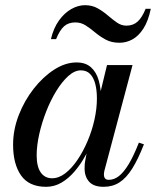

<svg xmlns="http://www.w3.org/2000/svg" viewBox="-20 -711 602 741"><path d="M158 10Q92 10 61.2 -34Q30.5 -78 30.5 -152.5Q30.5 -210 52.2 -266.2Q74 -322.5 110 -368.5Q146 -414.5 189 -442.2Q232 -470 275.5 -470Q310.5 -470 331.2 -451.2Q352 -432.5 361 -400.8Q370 -369 370 -331Q370 -299 363 -261.5Q356 -224 342.8 -185.8Q329.5 -147.5 310.8 -112.5Q292 -77.5 268.2 -49.8Q244.5 -22 217 -6Q189.5 10 158 10ZM181 -23Q207 -23 232 -42.2Q257 -61.5 279 -94Q301 -126.5 318 -166.5Q335 -206.5 344.5 -249Q354 -291.5 354 -330.5Q354 -363.5 347.5 -387.8Q341 -412 327.5 -425.8Q314 -439.5 292 -439.5Q268 -439.5 243.8 -417.8Q219.5 -396 197.5 -360.2Q175.5 -324.5 158.5 -281.2Q141.5 -238 131.5 -193.5Q121.5 -149 121.5 -111.5Q121.5 -68 137.2 -45.5Q153 -23 181 -23ZM380 10Q342 10 324.2 -9.5Q306.5 -29 306.5 -61Q306.5 -70 307 -76.8Q307.5 -83.5 308.5 -88.5L323 -168L348.5 -246L363 -336L393 -460H491.5L383 -52.5Q381 -44.5 381 -36.5Q381 -28.5 385.2 -22.8Q389.5 -17 400 -17Q420.5 -17 439 -31.5Q457.5 -46 476.5 -77.2Q495.5 -108.5 516 -160.5L535.5 -154Q513 -96.5 490.2 -60.2Q467.5 -24 441 -7Q414.5 10 380 10ZM441 -546Q410.5 -546 388.2 -558Q366 -570 347.5 -585.5Q329 -601 310.8 -612.8Q292.5 -624.5 271 -624.5Q244 -624.5 227.2 -609.5Q210.5 -594.5 196.5 -560H176.5Q186.5 -602.5 207.5 -631.8Q228.5 -661 255 -676Q281.5 -691 308 -691Q335.5 -691 356.8 -679Q378 -667 396 -651.5Q414 -636 431.2 -624Q448.5 -612 467.5 -612Q494 -612 511.2 -627.8Q528.5 -643.5 542 -677H562Q552 -629.5 533.5 -600.8Q515 -572 491.2 -559Q467.5 -546 441 -546Z"/></svg>

Font: Bodoni Moda 11pt Medium
Style: Italic
Weight: 500
Italic angle: -13°
Designer: Owen Earl
Foundry: indestructible type
Version: Version 2.004